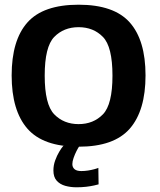

<svg xmlns="http://www.w3.org/2000/svg" viewBox="-20 -619 680 816"><path d="M314 4.5Q464.5 4.5 531.5 -72.2Q598.5 -149 598.5 -298.5Q598.5 -448 531.5 -523.5Q464.5 -599 314 -599Q163.5 -599 96.5 -523.5Q29.5 -448 29.5 -298.5Q29.5 -149 96.5 -72.2Q163.5 4.5 314 4.5ZM314 -91.5Q251 -91.5 210.5 -133.2Q170 -175 170 -297.5Q170 -420.5 210.5 -462Q251 -503.5 314 -503.5Q377 -503.5 417.5 -462Q458 -420.5 458 -297.5Q458 -175 417.5 -133.2Q377 -91.5 314 -91.5ZM305 177Q326.5 177 346 174.8Q365.5 172.5 380 169.2Q394.5 166 399 164.5L398 94.5Q392.5 97 380.5 100.2Q368.5 103.5 353.8 105.8Q339 108 325.5 108Q306 108 296.8 100Q287.5 92 287.5 78.5Q287.5 67 292.8 52Q298 37 305.2 22.8Q312.5 8.5 318 1H249Q241.5 9.5 231.8 25.8Q222 42 214.5 62.8Q207 83.5 207 105.5Q207 133.5 221 149Q235 164.5 257.5 170.8Q280 177 305 177Z"/></svg>

Font: Anybody Thin SemiBold
Style: Regular
Weight: 600
Version: Version 1.113;gftools[0.9.25]